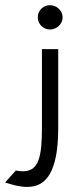

<svg xmlns="http://www.w3.org/2000/svg" viewBox="-92 -641 284 742"><path d="M-72 64C15 94 84 93 115 -2C127 -37 133 -85 133 -149V-451H70V-149C70 -38 59 21 -3 21C-12 21 -20 20 -31 18ZM54 -574C54 -548 75 -527 101 -527C127 -527 150 -548 150 -574C150 -600 127 -621 101 -621C75 -621 54 -600 54 -574Z"/></svg>

Font: Charger Sport
Style: LitNrw
Weight: 300
Designer: Jasper
Foundry: Cannot Into Space Fonts
Version: Version 1.1